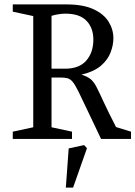

<svg xmlns="http://www.w3.org/2000/svg" viewBox="-20 -631 615 872"><path d="M38 0V-33L131 -53V-558L38 -578V-611H281Q358 -611 405 -589Q452 -567 473.5 -532Q495 -497 495 -457Q495 -427 482.5 -393.5Q470 -360 439 -333Q408 -306 350 -292Q376 -284 391 -272Q406 -260 418.5 -235.5Q431 -211 451 -167.5Q471 -124 507 -54L575 -33V0H439Q399 -83 374.5 -135.5Q350 -188 335 -218Q320 -248 309 -260.5Q298 -273 285 -276Q272 -279 252 -279H214V-53L307 -33V0ZM214 -319H275Q340 -319 372 -356Q404 -393 404 -451Q404 -504 373 -536.5Q342 -569 277 -569Q263 -569 246.5 -566.5Q230 -564 214 -559ZM279 221 292 43 362 28 375 42 312 221Z"/></svg>

Font: Manuale
Style: Regular
Weight: 400
Designer: Eduardo Tunni / Pablo Cosgaya
Foundry: Eduardo Tunni / Pablo Cosgaya
Version: Version 1.002